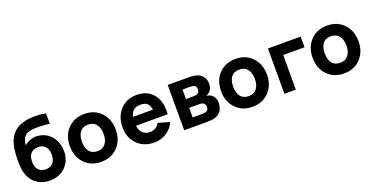

<svg xmlns="http://www.w3.org/2000/svg" viewBox="-27 -1487 4349 2240"><g transform="rotate(-20 2147.5 -367.0)"><path d="M331.1 -523.9Q388.7 -523.9 439 -501.7Q489.3 -479.5 522.9 -437.5Q553.7 -400.9 570.1 -351.6Q586.4 -302.2 586.4 -251Q588.4 -196.3 568.4 -146.5Q548.3 -96.7 511.2 -58.1Q431.6 18.6 309.6 15.6Q252.4 15.6 200.4 -7.1Q148.4 -29.8 112.3 -71.8Q51.3 -142.1 43.9 -261.2Q36.6 -372.1 52.2 -478Q74.7 -626 172.9 -692.9Q254.4 -750 412.6 -750Q476.1 -750 539.6 -737.3V-607.4Q470.7 -616.2 412.6 -617.7Q291 -621.6 248 -590.8Q219.2 -570.3 206.8 -539.3Q194.3 -508.3 189.5 -467.8Q218.3 -492.7 255.9 -507.6Q293.5 -522.5 331.1 -523.9ZM315.4 -398.9Q255.9 -398.9 223.1 -360.4Q193.8 -327.1 193.8 -261.2Q193.8 -195.8 223.1 -162.6Q255.9 -124 315.4 -124Q376 -124 407.2 -162.6Q437.5 -196.8 437.5 -261.2Q437.5 -326.2 407.2 -360.4Q376 -398.9 315.4 -398.9Z M954.1 15.6Q827.1 15.6 748.3 -67.4Q669.4 -150.4 669.4 -281.2Q669.4 -413.1 749 -495.6Q828.6 -578.1 954.1 -578.1Q1081.1 -578.1 1160.2 -495.1Q1239.3 -412.1 1239.3 -281.2Q1239.3 -149.9 1159.9 -67.1Q1080.6 15.6 954.1 15.6ZM1089.4 -281.2Q1089.4 -357.9 1054.7 -401.9Q1020 -445.8 954.1 -445.8Q886.7 -445.8 853.3 -401.9Q819.8 -357.9 819.8 -281.2Q819.8 -204.1 854.2 -160.4Q888.7 -116.7 954.1 -116.7Q1020 -116.7 1054.7 -161.4Q1089.4 -206.1 1089.4 -281.2Z M1475.6 -241.7Q1483.4 -182.1 1517.1 -149.4Q1550.8 -116.7 1606.9 -116.7Q1646.5 -116.7 1677 -134.8Q1707.5 -152.8 1723.6 -187.5L1865.2 -147Q1835 -72.3 1765.4 -28.3Q1695.8 15.6 1615.2 15.6Q1484.4 15.6 1403.3 -65.7Q1322.3 -147 1322.3 -273.9Q1322.3 -410.6 1400.6 -494.4Q1479 -578.1 1606.9 -578.1Q1697.3 -578.1 1760 -534.7Q1822.8 -491.2 1850.3 -415.8Q1877.9 -340.3 1870.1 -241.7ZM1606.9 -455.1Q1502.4 -455.1 1479.5 -351.1H1726.6Q1719.2 -403.8 1691.9 -429.4Q1664.6 -455.1 1606.9 -455.1Z M1986.8 -562.5H2250.5Q2303.7 -562.5 2344.2 -551.3Q2386.2 -539.6 2416.3 -503.4Q2446.3 -467.3 2446.3 -410.6Q2446.3 -344.2 2402.8 -310.5Q2382.3 -295.4 2365.2 -291.5Q2388.2 -288.1 2404.8 -280.3Q2435.5 -266.6 2455.1 -238.3Q2474.6 -210 2474.6 -167.5Q2474.6 -42 2365.2 -10.3Q2330.6 0 2268.1 0H1986.8ZM2130.9 -453.1V-335.4H2217.3Q2255.4 -335.4 2273.4 -343.8Q2300.3 -356.4 2300.3 -395Q2300.3 -437.5 2268.1 -447.8Q2251.5 -453.1 2217.3 -453.1ZM2130.9 -226.1V-107.4H2257.8Q2282.2 -107.4 2301.8 -115.7Q2329.6 -127.4 2329.6 -167.5Q2329.6 -205.1 2298.3 -219.7Q2285.2 -226.1 2257.8 -226.1Z M2831.5 15.6Q2704.6 15.6 2625.7 -67.4Q2546.9 -150.4 2546.9 -281.2Q2546.9 -413.1 2626.5 -495.6Q2706.1 -578.1 2831.5 -578.1Q2958.5 -578.1 3037.6 -495.1Q3116.7 -412.1 3116.7 -281.2Q3116.7 -149.9 3037.4 -67.1Q2958 15.6 2831.5 15.6ZM2966.8 -281.2Q2966.8 -357.9 2932.1 -401.9Q2897.5 -445.8 2831.5 -445.8Q2764.2 -445.8 2730.7 -401.9Q2697.3 -357.9 2697.3 -281.2Q2697.3 -204.1 2731.7 -160.4Q2766.1 -116.7 2831.5 -116.7Q2897.5 -116.7 2932.1 -161.4Q2966.8 -206.1 2966.8 -281.2Z M3637.2 -562.5V-430.2H3372.6V0H3231V-562.5Z M3968.3 15.6Q3841.3 15.6 3762.5 -67.4Q3683.6 -150.4 3683.6 -281.2Q3683.6 -413.1 3763.2 -495.6Q3842.8 -578.1 3968.3 -578.1Q4095.2 -578.1 4174.3 -495.1Q4253.4 -412.1 4253.4 -281.2Q4253.4 -149.9 4174.1 -67.1Q4094.7 15.6 3968.3 15.6ZM4103.5 -281.2Q4103.5 -357.9 4068.8 -401.9Q4034.2 -445.8 3968.3 -445.8Q3900.9 -445.8 3867.4 -401.9Q3834 -357.9 3834 -281.2Q3834 -204.1 3868.4 -160.4Q3902.8 -116.7 3968.3 -116.7Q4034.2 -116.7 4068.8 -161.4Q4103.5 -206.1 4103.5 -281.2Z"/></g></svg>

Font: Manrope3 ExtraBold
Style: Bold
Weight: 800
Width: 4
Designer: Mikhail Sharanda
Foundry: Mikhail Sharanda
Version: Version 3.000;PS 003.000;hotconv 1.0.88;makeotf.lib2.5.64775